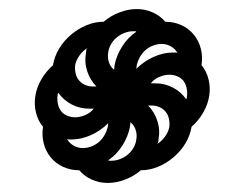

<svg xmlns="http://www.w3.org/2000/svg" viewBox="-20 -552 540 424"><path d="M185 -361H193Q179 -375 172.5 -395Q166 -415 170 -436Q170 -439 170.5 -441.5Q171 -444 173 -446Q163 -440 155.5 -429.5Q148 -419 146 -408Q145 -399 147 -390Q149 -381 154.5 -374.5Q160 -368 168 -364.5Q176 -361 185 -361ZM281 -400Q298 -417 319.5 -426.5Q341 -436 362 -436Q365 -436 367.5 -436Q370 -436 372 -435Q367 -444 357.5 -449.5Q348 -455 337 -455Q328 -455 318.5 -451.5Q309 -448 301.5 -441.5Q294 -435 289 -426Q284 -417 282 -408ZM232 -398 233 -408Q237 -429 249.5 -449Q262 -469 281 -482Q280 -483 278 -483Q276 -483 274 -483Q265 -483 255.5 -479.5Q246 -476 238 -469.5Q230 -463 225 -454Q220 -445 219 -436Q217 -425 220.5 -414.5Q224 -404 232 -398ZM391 -333Q392 -334 392.5 -336Q393 -338 393 -340Q394 -349 392 -358Q390 -367 385 -373.5Q380 -380 371.5 -383.5Q363 -387 354 -387Q343 -387 331.5 -382Q320 -377 313 -368H323Q344 -368 362 -358.5Q380 -349 391 -333ZM146 -293Q157 -293 168.5 -298Q180 -303 187 -312H177Q156 -312 138 -321.5Q120 -331 109 -347Q108 -346 107.5 -344Q107 -342 107 -340Q106 -331 108 -322Q110 -313 115 -306.5Q120 -300 128.5 -296.5Q137 -293 146 -293ZM163 -225Q172 -225 181.5 -228.5Q191 -232 198.5 -238.5Q206 -245 211 -254Q216 -263 218 -272L219 -280Q202 -263 180.5 -253.5Q159 -244 138 -244Q135 -244 132.5 -244Q130 -244 128 -245Q133 -236 142.5 -230.5Q152 -225 163 -225ZM327 -234Q337 -240 344.5 -250.5Q352 -261 354 -272Q355 -281 353 -290Q351 -299 345.5 -305.5Q340 -312 332 -315.5Q324 -319 315 -319H307Q321 -305 327.5 -285Q334 -265 330 -244Q330 -241 329.5 -238.5Q329 -236 327 -234ZM226 -197Q235 -197 244.5 -200.5Q254 -204 262 -210.5Q270 -217 275 -226Q280 -235 281 -244Q283 -255 279.5 -265.5Q276 -276 268 -282L267 -272Q263 -251 250.5 -231Q238 -211 219 -198Q220 -197 222 -197Q224 -197 226 -197ZM218 -148Q199 -148 182.5 -155.5Q166 -163 155 -176Q136 -176 119.5 -183.5Q103 -191 92 -204.5Q81 -218 76.5 -235.5Q72 -253 75 -272Q64 -285 59.5 -303Q55 -321 58 -340Q61 -359 71.5 -377Q82 -395 97 -408Q100 -427 110.5 -444.5Q121 -462 137 -475.5Q153 -489 171.5 -496.5Q190 -504 209 -504Q224 -517 243.5 -524.5Q263 -532 282 -532Q301 -532 317.5 -524.5Q334 -517 345 -504Q364 -504 380.5 -496.5Q397 -489 408 -475.5Q419 -462 423.5 -444.5Q428 -427 425 -408Q436 -395 440.5 -377Q445 -359 442 -340Q439 -321 428.5 -303Q418 -285 403 -272Q400 -253 389.5 -235.5Q379 -218 363 -204.5Q347 -191 328.5 -183.5Q310 -176 291 -176Q276 -163 256.5 -155.5Q237 -148 218 -148Z"/></svg>

Font: Iosevka Extrabold Oblique
Style: Regular
Weight: 800
Italic angle: -9°
Monospace: yes
Designer: Belleve Invis
Foundry: Belleve Invis
Version: Version 32.5.0; ttfautohint (v1.8.4)